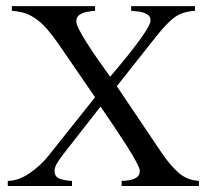

<svg xmlns="http://www.w3.org/2000/svg" viewBox="-20 -619 693 639"><path d="M642.1 0H384.8V-17.1Q396 -17.1 410.2 -19.3Q424.3 -21.5 434.8 -28.6Q445.3 -35.6 445.3 -50.3Q445.3 -58.6 432.6 -82Q419.9 -105.5 400.9 -135.3Q381.8 -165 362.5 -193.8Q343.3 -222.7 329.6 -242.4Q315.9 -262.2 314.5 -264.2L188.5 -103Q181.2 -93.8 171.4 -78.4Q161.6 -63 161.6 -50.3Q161.6 -28.8 182.1 -22.9Q202.6 -17.1 219.7 -17.1V0H5.9V-17.1Q41 -17.1 77.6 -42Q114.3 -66.9 140.6 -99.6L296.4 -295.4L177.7 -468.3Q156.7 -499 135.3 -523.9Q113.8 -548.8 86.4 -564.7Q59.1 -580.6 19.5 -583V-598.6H296.4V-583Q285.6 -582.5 271 -579.8Q256.3 -577.1 245.1 -570.1Q233.9 -563 233.9 -548.3Q233.9 -538.6 244.1 -518.8Q254.4 -499 270 -474.6Q285.6 -450.2 301.8 -426.8Q317.9 -403.3 330.6 -386.2Q343.3 -369.1 346.7 -363.8Q350.1 -367.7 364.5 -384.8Q378.9 -401.9 398.4 -425.8Q418 -449.7 436.8 -474.9Q455.6 -500 468.3 -520.5Q481 -541 481 -550.8Q481 -565.4 468.8 -572Q456.5 -578.6 441.4 -580.6Q426.3 -582.5 416.5 -583V-598.6H628.9V-583Q587.9 -580.6 562 -562Q536.1 -543.5 500.5 -498.5L368.7 -332L515.1 -114.7Q545.9 -68.8 574.5 -43.9Q603 -19 642.1 -17.1Z"/></svg>

Font: Scheherazade New
Style: Regular
Weight: 400
Designer: SIL International
Foundry: SIL International
Version: Version 4.000